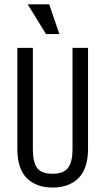

<svg xmlns="http://www.w3.org/2000/svg" viewBox="-20 -842 478 870"><path d="M128.9 -625V-165Q128.9 -109.4 147.5 -82Q166 -54.7 218.8 -54.7Q269.5 -54.7 289.1 -82.5Q308.6 -110.4 308.6 -165V-625H378.9V-168.9Q378.9 -78.1 335.9 -35.2Q293 7.8 218.8 7.8Q144.5 7.8 101.6 -34.7Q58.6 -77.1 58.6 -168V-625ZM188.5 -687.5 105.5 -822.3H203.1L249 -687.5Z"/></svg>

Font: Sudo Var
Style: Regular
Weight: 400
Monospace: yes
Designer: Jens Kutilek
Foundry: Jens Kutilek
Version: Version 0.065;FEAKit 1.0